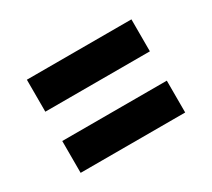

<svg xmlns="http://www.w3.org/2000/svg" viewBox="-76 -557 645 584"><g transform="rotate(-30 246.5 -264.5)"><path d="M430.2 -428.2V-315.9H63V-428.2ZM430.2 -212.9V-101.1H63V-212.9Z"/></g></svg>

Font: Lobster Two
Style: Bold
Weight: 700
Designer: Pablo Impallari
Foundry: Pablo Impallari. www.impallari.com
Version: Version 1.006